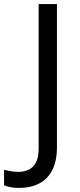

<svg xmlns="http://www.w3.org/2000/svg" viewBox="-98 -734 391 944"><path d="M-4 190Q-28 190 -46 186.5Q-64 183 -78 177V101Q-62 105 -44 108Q-26 111 -6 111Q19 111 41.5 101Q64 91 78 66Q92 41 92 -4V-714H182V-11Q182 58 159 102.5Q136 147 94 168.5Q52 190 -4 190Z"/></svg>

Font: Noto Sans Vithkuqi
Style: Regular
Weight: 400
Version: Version 1.001